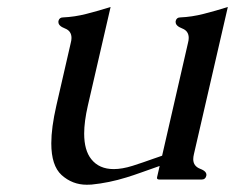

<svg xmlns="http://www.w3.org/2000/svg" viewBox="-20 -504 660 539"><path d="M524.4 -71.3Q522.5 -63.5 522.5 -57.1Q522.5 -37.6 542.2 -30Q562 -22.5 559.1 -10.3Q556.6 0 546.4 0H427.7Q419.4 0 420.9 -6.3L428.2 -38.1Q398.9 -27.8 376.5 -19.8Q354 -11.7 335 -5.9Q286.1 9.3 236.8 14.2Q230 14.6 223.6 14.6Q183.1 14.6 152.8 -12.7Q124 -39.1 124 -101.6Q124 -145.5 138.2 -207.5L178.7 -383.8Q180.7 -391.1 180.7 -397.5Q180.7 -417 162.4 -424.1Q144 -431.2 144 -441.9Q144 -443.4 144 -444.8Q146.5 -455.1 156.7 -455.1Q189.5 -456.5 222.9 -465.1Q256.3 -473.6 290.5 -484.4L226.6 -207.5Q216.3 -162.6 216.3 -128.9Q216.3 -82 236.3 -57.1Q258.3 -29.3 299.3 -29.3Q322.8 -29.3 352.5 -38.6Q363.8 -42 381.8 -48.3Q399.9 -54.7 412.6 -59.1Q415 -60.1 421.1 -62Q427.2 -64 435.1 -66.9L507.8 -383.8Q509.8 -391.1 509.8 -397.5Q509.8 -417 491.5 -424.1Q473.1 -431.2 473.1 -441.9Q473.1 -443.4 473.1 -444.8Q475.6 -455.1 485.8 -455.1Q518.6 -456.5 552 -465.1Q585.4 -473.6 619.6 -484.4Z"/></svg>

Font: Caudex
Style: Italic
Weight: 400
Italic angle: -13°
Version: Version 1.04